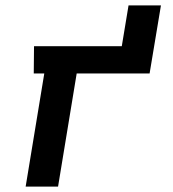

<svg xmlns="http://www.w3.org/2000/svg" viewBox="-20 -691 640 711"><path d="M75 0 144 -419H105L106 -520H431L456 -671H576L534 -419H264L195 0Z"/></svg>

Font: Iosevka Etoile
Style: Bold Italic
Weight: 700
Italic angle: -9°
Designer: Belleve Invis
Foundry: Belleve Invis
Version: Version 28.1.0; ttfautohint (v1.8.4)